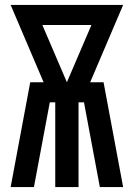

<svg xmlns="http://www.w3.org/2000/svg" viewBox="-20 -755 540 775"><path d="M23 0 102 -423H156L23 -735H477L344 -423H398L477 0H383L319 -342H297V0H203V-342H181L117 0ZM250 -423 349 -654H151Z"/></svg>

Font: Iosevka Term
Style: Bold
Weight: 700
Monospace: yes
Designer: Belleve Invis
Foundry: Belleve Invis
Version: Version 30.0.1